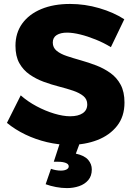

<svg xmlns="http://www.w3.org/2000/svg" viewBox="-20 -735 686 988"><path d="M550.6 -492.3Q514.3 -514.6 472.7 -531.4Q431.1 -548.3 392.7 -557.7Q354.3 -567.1 325 -567.1Q291.9 -567.1 271.7 -554.6Q251.6 -542 251.6 -516Q251.6 -490 271.5 -473.6Q291.4 -457.3 324.4 -446.4Q357.3 -435.4 396.9 -424.3Q436.6 -413.1 475.7 -398.1Q514.9 -383 548 -359.4Q581.1 -335.9 600.9 -298.9Q620.6 -262 620.6 -207.4Q620.6 -135.7 582.6 -87.4Q544.6 -39 480.8 -14.3Q417 10.4 338.9 10.4Q280.4 10.4 221.9 -3.5Q163.3 -17.4 110.6 -42.7Q58 -68 15.7 -102.7L86.7 -244.3Q122.7 -212.4 168.1 -188.3Q213.4 -164.1 259.2 -150.4Q305 -136.7 340.9 -136.7Q382.3 -136.7 405.6 -152.4Q429 -168.1 429 -198Q429 -224.4 409.1 -240.8Q389.1 -257.1 356.2 -268.3Q323.3 -279.4 283.6 -289.6Q244 -299.7 204.6 -314.2Q165.3 -328.7 132.4 -351.6Q99.4 -374.4 79.5 -410Q59.6 -445.6 59.6 -499.6Q59.6 -565.4 94.4 -613.8Q129.3 -662.1 192.5 -688.4Q255.7 -714.7 340.3 -714.7Q416.9 -714.7 490.9 -693Q564.9 -671.3 619.6 -635.9ZM291.4 -9.1 391 0 370.3 55.6Q414.9 65.4 433.6 87.4Q452.4 109.3 452.4 136.9Q452.4 170.4 434.4 191.6Q416.3 212.9 387.1 222.9Q358 232.9 324.4 232.9Q296.6 232.9 267.9 227.4Q239.3 222 214.9 213L242.3 133.7Q254.1 138.1 267.6 140.5Q281 142.9 293.3 142.9Q311.6 142.9 322.6 136.9Q333.7 130.9 333.7 121.3Q333.7 109.1 318.3 103.3Q302.9 97.4 280.1 97.4Q275.3 97.4 268 97.4Q260.7 97.4 256.7 97.4Z"/></svg>

Font: Alexandria
Style: Regular
Weight: 400
Designer: Mohamed Gaber
Foundry: Kief Type Foundry
Version: Version 5.100